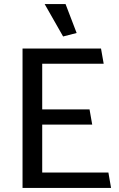

<svg xmlns="http://www.w3.org/2000/svg" viewBox="-20 -917 582 937"><path d="M522 0 509 -75H186V-309H430L417 -383H186V-606H486L473 -680H90V0ZM288 -739 354 -756 300 -897H198Z"/></svg>

Font: Catamaran Thin Medium
Style: Regular
Weight: 500
Version: Version 2.000